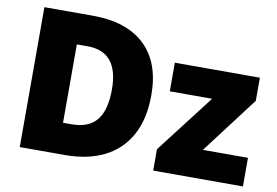

<svg xmlns="http://www.w3.org/2000/svg" viewBox="-76 -839 1392 965"><g transform="rotate(10 620.5 -357.0)"><path d="M683 -372Q683 -248 636.5 -165Q590 -82 506 -41Q422 0 308 0H77V-714H324Q497 -714 590 -626Q683 -538 683 -372ZM483 -365Q483 -558 326 -558H270V-158H313Q401 -158 442 -209Q483 -260 483 -365ZM1216 0H758V-109L987 -407H771V-553H1205V-435L986 -146H1216Z"/></g></svg>

Font: Noto Sans Black
Style: Regular
Weight: 900
Designer: Monotype Design Team
Foundry: Monotype Imaging Inc.
Version: Version 2.007